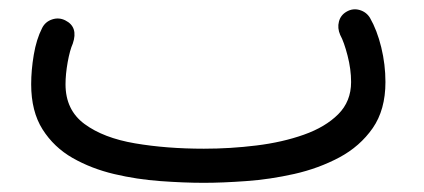

<svg xmlns="http://www.w3.org/2000/svg" viewBox="-20 -363 910 412"><path d="M46.9 -182.1Q46.9 -212.4 52.5 -245.6Q58.1 -278.8 70.3 -302.7Q77.1 -316.4 91.8 -321.3Q106.4 -326.2 120.1 -319.3Q148.4 -305.2 136.2 -269.5Q129.9 -255.4 125.2 -229.5Q120.6 -203.6 120.6 -182.1Q120.6 -127 161.4 -96.9Q202.1 -66.9 269.8 -55.4Q337.4 -43.9 417.5 -43.9Q474.1 -43.9 530 -50.8Q585.9 -57.6 632.1 -74Q678.2 -90.3 705.8 -117.9Q733.4 -145.5 733.4 -187Q733.4 -214.4 725.8 -243.7Q718.3 -272.9 710 -288.1Q703.6 -302.7 707.3 -316.7Q710.9 -330.6 723.6 -337.9Q736.8 -345.7 751.5 -341.6Q766.1 -337.4 773.9 -324.7Q789.1 -298.3 798.1 -261.5Q807.1 -224.6 807.1 -187Q807.1 -127.4 779.8 -88.1Q752.4 -48.8 708 -25.1Q663.6 -1.5 611.3 10.3Q559.1 22 508.1 25.6Q457 29.3 417.5 29.3Q374.5 29.3 324.2 25.6Q273.9 22 225.1 10.5Q176.3 -1 136 -23.9Q95.7 -46.9 71.3 -85.4Q46.9 -124 46.9 -182.1Z"/></svg>

Font: Mikhak-FD Regular
Style: FD-Regular
Weight: 400
Designer: Amin Abedi
Version: Version 3.2